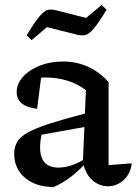

<svg xmlns="http://www.w3.org/2000/svg" viewBox="-20 -741 549 771"><path d="M196 10Q124 10 80.5 -27Q37 -64 37 -123Q37 -150 48.5 -170.5Q60 -191 91 -208.5Q122 -226 177.5 -244Q233 -262 321 -285L325 -379Q257 -430 160 -430Q153 -430 145 -429L129 -304Q47 -314 47 -371Q47 -405 72.5 -433Q98 -461 140 -477.5Q182 -494 233 -494Q288 -494 334.5 -472.5Q381 -451 416 -411V-78L509 -85Q504 -43 476.5 -18Q449 7 413 7Q382 7 355 -14Q328 -35 316 -77Q290 -50 261.5 -28.5Q233 -7 196 10ZM141 -149Q141 -68 215 -68Q261 -68 313 -98L319 -231L147 -200Q144 -187 142.5 -174Q141 -161 141 -149ZM107 -580 87 -599Q120 -654 139.5 -676.5Q159 -699 173 -701.5Q187 -704 204 -700L326 -669L388 -721L408 -702Q377 -651 358 -628Q339 -605 324.5 -601Q310 -597 292 -601L169 -632Z"/></svg>

Font: Piazzolla Medium
Style: Regular
Weight: 500
Designer: Juan Pablo del Peral
Foundry: Huerta Tipografica
Version: Version 1.330